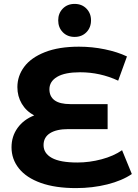

<svg xmlns="http://www.w3.org/2000/svg" viewBox="-20 -951 707 983"><path d="M655 -60Q605 -26 529.5 -7Q454 12 369 12Q263 12 189 -14.5Q115 -41 77 -88.5Q39 -136 39 -197Q39 -253 70 -296Q101 -339 155 -360Q114 -382 91.5 -420Q69 -458 69 -505Q69 -562 104 -609Q139 -656 210 -684Q281 -712 384 -712Q452 -712 517 -698.5Q582 -685 630 -662L585 -538Q493 -581 390 -581Q312 -581 272.5 -557.5Q233 -534 233 -494Q233 -457 259.5 -437.5Q286 -418 340 -418H531V-290H330Q269 -290 236 -269Q203 -248 203 -208Q203 -166 245.5 -142.5Q288 -119 376 -119Q438 -119 500 -135.5Q562 -152 605 -182ZM278 -847Q278 -883 301.5 -907Q325 -931 362 -931Q399 -931 422.5 -907Q446 -883 446 -847Q446 -810 422.5 -786Q399 -762 362 -762Q325 -762 301.5 -786Q278 -810 278 -847Z"/></svg>

Font: Montserrat Alternates
Style: Bold
Weight: 700
Designer: Julieta Ulanovsky
Foundry: Julieta Ulanovsky
Version: Version 7.200